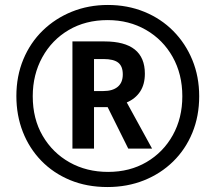

<svg xmlns="http://www.w3.org/2000/svg" viewBox="-20 -744 869 774"><path d="M413 10Q330 10 262.5 -18Q195 -46 146.5 -96Q98 -146 72 -212.5Q46 -279 46 -357Q46 -437 74 -504.5Q102 -572 152.5 -621Q203 -670 270 -697Q337 -724 415 -724Q494 -724 561.5 -696.5Q629 -669 678.5 -619Q728 -569 755.5 -502Q783 -435 783 -356Q783 -276 755.5 -209Q728 -142 678 -93Q628 -44 560.5 -17Q493 10 413 10ZM416 -51Q503 -51 570.5 -90.5Q638 -130 676.5 -199Q715 -268 715 -356Q715 -445 676 -514.5Q637 -584 568.5 -623.5Q500 -663 414 -663Q325 -663 257 -623Q189 -583 150.5 -513Q112 -443 112 -356Q112 -265 152 -196.5Q192 -128 260.5 -89.5Q329 -51 416 -51ZM272 -145V-577H401Q564 -577 564 -447Q564 -404 545 -375Q526 -346 491 -331L593 -145H497L414 -312H359V-145ZM397 -377Q434 -377 454.5 -394Q475 -411 475 -444Q475 -477 456.5 -491.5Q438 -506 397 -506H359V-377Z"/></svg>

Font: Noto Sans Ethiopic Condensed SemiBold
Style: Regular
Weight: 600
Width: 3
Designer: Monotype Design Team
Foundry: Monotype Imaging Inc.
Version: Version 2.102; ttfautohint (v1.8.4.7-5d5b)